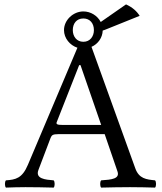

<svg xmlns="http://www.w3.org/2000/svg" viewBox="-20 -851 735 873"><path d="M155 -79 210 -224C215 -237 221 -241 245 -241H456L514 -72C526 -38 488 -34 440 -31C434 -25 434 -4 440 2C477 1 532 0 571 0C612 0 650 1 685 2C691 -4 691 -25 685 -31C646 -35 612 -38 595 -86L396 -638C426 -651 446 -680 447 -712C454 -714 461 -717 471 -721L615 -779C602 -800 582 -818 553 -831L438 -751C423 -780 392 -799 359 -799C313 -799 271 -760 271 -714C271 -677 298 -645 332 -634L107 -102C81 -40 51 -34 7 -31C1 -25 1 -4 7 2C33 1 66 0 96 0C137 0 187 1 224 2C230 -4 230 -25 224 -31C186 -34 139 -38 155 -79ZM263 -283C241 -283 234 -286 238 -296L340 -555H346L440 -283ZM359 -767C389 -767 407 -745 407 -714C407 -686 390 -661 359 -661C328 -661 311 -686 311 -714C311 -744 328 -767 359 -767Z"/></svg>

Font: Libertinus Math
Style: Regular
Weight: 400
Designer: Philipp H. Poll, Khaled Hosny
Foundry: Caleb Maclennan
Version: Version 7.050;RELEASE